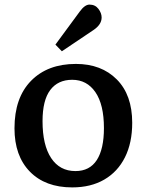

<svg xmlns="http://www.w3.org/2000/svg" viewBox="-20 -801 638 835"><path d="M294 14Q177 14 110 -54.5Q43 -123 43 -243Q43 -376 115 -449.5Q187 -523 310 -523Q421 -523 488 -455.5Q555 -388 555 -267Q555 -180 523.5 -117Q492 -54 433.5 -20Q375 14 294 14ZM308 -57Q370 -57 401 -105Q432 -153 432 -244Q432 -346 395 -400Q358 -454 294 -454Q232 -454 198.5 -409.5Q165 -365 165 -274Q165 -170 202.5 -113.5Q240 -57 308 -57ZM249 -578 221 -607 327 -751Q349 -781 369 -781Q394 -781 408 -762.5Q422 -744 422 -725Q422 -694 386 -670Z"/></svg>

Font: Literata Medium
Style: Regular
Weight: 500
Designer: Latin by Veronika Burian and Jose Scaglione. Greek by Irene Vlachou. Cyrillic by Vera Evstafieva.
Foundry: TypeTogether
Version: Version 3.103; ttfautohint (v1.8.4.7-5d5b);gftools[0.9.29]